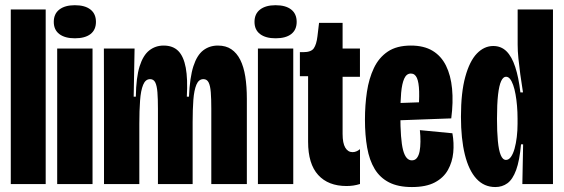

<svg xmlns="http://www.w3.org/2000/svg" viewBox="-20 -717 2196 748"><path d="M22 0V-680H158V0Z M202.8 0V-528H340.5V0ZM271.5 -567.8Q233 -567.8 211.2 -584.3Q189.5 -600.8 189.5 -631.8Q189.5 -663 211.2 -679.8Q233 -696.7 271.5 -696.7Q311.2 -696.7 332.5 -679.8Q353.8 -663 353.8 -631.8Q353.8 -600.7 332.5 -584.2Q311.2 -567.8 271.5 -567.8Z M385.2 0V-298.8L384.7 -528H504.3L500.8 -340.3H509.2Q510.3 -415.5 523.9 -458.7Q537.5 -501.8 561.7 -520.7Q585.8 -539.5 617.5 -539.5Q653.8 -539.5 674.7 -518.3Q695.5 -497.2 703.7 -453.2Q711.8 -409.2 707.8 -340.3H716.2Q719.5 -416 733.5 -459.2Q747.5 -502.3 771.8 -520.9Q796.2 -539.5 828.8 -539.5Q860.2 -539.5 881.4 -525Q902.7 -510.5 916.1 -483.8Q929.5 -457 935.6 -418.7Q941.7 -380.3 941.7 -331.8V0H803.2V-293.2Q803.2 -331.7 801.2 -357.4Q799.2 -383.2 792.7 -395.9Q786.2 -408.7 772.5 -408.7Q754.3 -408.7 745.2 -387.2Q736.2 -365.8 733.3 -328Q730.5 -290.2 730.5 -241.7V0H595.3V-293.3Q595.3 -331.7 593.3 -357.2Q591.3 -382.8 584.9 -395.8Q578.5 -408.7 564.8 -408.7Q546.7 -408.7 537.6 -386.5Q528.5 -364.3 525.7 -325.2Q522.8 -286.2 522.8 -235V0Z M984.8 0V-528H1122.5V0ZM1053.5 -567.8Q1015 -567.8 993.2 -584.3Q971.5 -600.8 971.5 -631.8Q971.5 -663 993.2 -679.8Q1015 -696.7 1053.5 -696.7Q1093.2 -696.7 1114.5 -679.8Q1135.8 -663 1135.8 -631.8Q1135.8 -600.7 1114.5 -584.2Q1093.2 -567.8 1053.5 -567.8Z M1330 7.7Q1258.8 7.7 1219.6 -35.3Q1180.3 -78.3 1180.3 -164.8V-420.2H1148.3V-513.8H1161.7Q1192.2 -513.8 1202.6 -529Q1213 -544.2 1216.7 -575.3L1223 -628H1314.7V-528H1382.3V-417.7H1314.7V-195.3Q1314.7 -159.3 1325.1 -141.8Q1335.5 -124.3 1353.5 -124.3Q1361 -124.3 1368.2 -127.2Q1375.3 -130 1382.5 -136V-0.2Q1369.8 3.8 1356.8 5.8Q1343.8 7.7 1330 7.7Z M1584.7 11.7Q1531 11.7 1495.6 -6.5Q1460.2 -24.7 1439.6 -58.8Q1419 -93 1410.4 -141.8Q1401.8 -190.5 1401.8 -250.8Q1401.8 -307.8 1409.5 -359.3Q1417.2 -410.8 1436.6 -451.8Q1456 -492.7 1490.8 -516.1Q1525.7 -539.5 1580.7 -539.5Q1631.5 -539.5 1665.2 -519.2Q1698.8 -499 1717.5 -461.3Q1736.2 -423.7 1741.2 -371.4Q1746.2 -319.2 1738 -255.8L1493.3 -246.8V-314.2L1624.3 -318.8L1608.8 -270Q1614 -325.3 1612.9 -360.8Q1611.8 -396.3 1604.2 -413.4Q1596.5 -430.5 1580.7 -430.5Q1563.7 -430.5 1554.8 -410.8Q1546 -391.2 1542.8 -355.6Q1539.7 -320 1539.7 -271.3Q1539.7 -173 1550.2 -132.7Q1560.7 -92.3 1584.5 -92.3Q1597.2 -92.3 1604.4 -101.9Q1611.7 -111.5 1614.8 -127.8Q1617.8 -144 1618 -165.3Q1618.2 -186.7 1615.8 -210L1742.5 -197.8Q1749.3 -160.2 1745.8 -122.8Q1742.2 -85.5 1725.1 -54.9Q1708 -24.3 1673.9 -6.3Q1639.8 11.7 1584.7 11.7Z M1909.7 11.7Q1865.8 11.7 1836 -20.8Q1806.2 -53.2 1791 -114.8Q1775.8 -176.3 1775.8 -262.2Q1775.8 -356.7 1792.7 -417.8Q1809.5 -479 1837.8 -508.4Q1866.2 -537.8 1901.7 -537.8Q1932.3 -537.8 1953.2 -517.2Q1974 -496.5 1987.2 -456.2Q2000.5 -416 2007.3 -357H2017.5Q2011.5 -393.7 2007 -427.2Q2002.5 -460.7 1999.6 -489.8Q1996.7 -519 1996.7 -542.8V-680H2134.3L2134 -248.8L2134.3 0H2015L2018 -154.7H2009.8Q2004.2 -91.3 1990.8 -54.7Q1977.3 -18 1957 -3.2Q1936.7 11.7 1909.7 11.7ZM1951.3 -94Q1962.2 -94 1970.6 -105.9Q1979 -117.8 1984.7 -138Q1990.3 -158.2 1993.3 -183.2Q1996.3 -208.2 1996.3 -234.3V-255.3Q1996.3 -280.8 1994.2 -304.8Q1992.2 -328.8 1988.4 -349.7Q1984.7 -370.5 1979.2 -385.8Q1973.7 -401.2 1966.9 -409.6Q1960.2 -418 1951.2 -418Q1940.3 -418 1932.4 -401.1Q1924.5 -384.2 1920.3 -347.8Q1916.2 -311.5 1916.2 -253.8Q1916.2 -203.8 1919.6 -167.7Q1923 -131.5 1930.8 -112.8Q1938.5 -94 1951.3 -94Z"/></svg>

Font: Bricolage Grotesque 96pt ExtraBold Condensed
Style: Regular
Weight: 800
Width: 3
Version: Version 1.001;gftools[0.9.33.dev8+g029e19f]